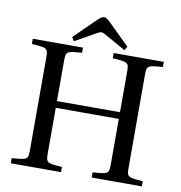

<svg xmlns="http://www.w3.org/2000/svg" viewBox="-89 -905 928 987"><g transform="rotate(10 375.0 -411.5)"><path d="M231 -694 243 -674 344 -731C356 -738 367 -744 375 -744C383 -744 394 -738 406 -731L507 -674L519 -694L410 -801C398 -812 386 -823 375 -823C364 -823 353 -813 340 -801ZM33 0H295V-27C213 -33 211 -34 211 -87V-321H540V-87C540 -34 538 -33 455 -27V0H717V-27C635 -33 633 -34 633 -87V-563C633 -616 635 -617 717 -623V-650H455V-623C538 -617 540 -616 540 -563V-356H211V-563C211 -616 213 -617 295 -623V-650H33V-623C116 -617 118 -616 118 -563V-87C118 -34 116 -33 33 -27Z"/></g></svg>

Font: erewhon
Style: Regular
Weight: 400
Version: Version 1.0.0